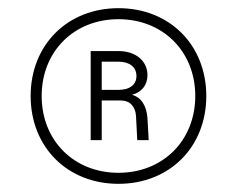

<svg xmlns="http://www.w3.org/2000/svg" viewBox="-20 -736 580 470"><path d="M270 -286C395 -286 485 -376 485 -501C485 -626 395 -716 270 -716C145 -716 55 -626 55 -501C55 -376 145 -286 270 -286ZM270 -313C161 -313 82 -392 82 -501C82 -610 161 -689 270 -689C379 -689 458 -610 458 -501C458 -392 379 -313 270 -313ZM202 -393H229V-490H276C298 -490 312 -475 313 -451L316 -393H344L341 -446C339 -478 325 -498 303 -504C327 -510 341 -528 341 -552C341 -587 312 -611 270 -611H202ZM270 -516H229V-585H270C297 -585 314 -572 314 -550C314 -529 298 -516 270 -516Z"/></svg>

Font: Uncut Sans Light
Style: Regular
Weight: 300
Designer: Kasper Nordkvist
Foundry: UNCUT.wtf
Version: Version 1.304;Glyphs 3.2 (3246)